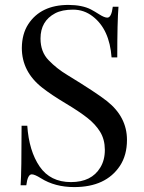

<svg xmlns="http://www.w3.org/2000/svg" viewBox="-20 -739 580 773"><path d="M107.9 -37.1Q91.3 -37.1 85.9 6.8H63Q66.9 -47.9 66.9 -232.9H89.8Q96.7 -131.3 139.6 -68.6Q182.6 -5.9 265.6 -5.9Q348.6 -5.9 383.8 -64.5Q402.3 -94.7 402.1 -136.2Q401.9 -177.7 383.1 -208.3Q364.3 -238.8 332 -264.2Q299.8 -289.6 243.2 -323.5Q186.5 -357.4 150.4 -385.7Q67.9 -450.2 67.9 -545.9Q68.4 -602.5 93.8 -641.6Q144.5 -719.2 255.9 -719.2Q311 -718.8 345.7 -701.2Q360.4 -693.4 380.4 -680.7Q400.4 -668 412.1 -668Q428.7 -668 434.1 -711.9H457Q452.1 -653.3 452.1 -507.8H429.2Q420.9 -621.1 353.5 -672.9Q318.4 -700.2 274.2 -700.2Q230 -700.2 202.1 -685.5Q143.1 -654.3 143.1 -584Q143.1 -529.8 175.8 -496.6Q208 -462.9 252 -436.5Q367.2 -366.2 410.6 -332Q491.2 -268.1 491.2 -175.8Q491.2 -114.3 462.9 -71.3Q406.2 14.2 278.8 14.2Q201.2 14.2 144.5 -21.5Q119.6 -37.1 107.9 -37.1Z"/></svg>

Font: PlayfairDisplay-Regular
Style: Regular
Weight: 400
Designer: Claus Eggers Sørensen
Foundry: Claus Eggers Sørensen
Version: Version 1.002;PS 001.002;hotconv 1.0.70;makeotf.lib2.5.58329